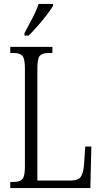

<svg xmlns="http://www.w3.org/2000/svg" viewBox="-20 -951 515 971"><path d="M32 0V-31H50Q80 -31 93 -45Q106 -59 106 -109V-604Q106 -655 93 -669Q80 -683 49 -683H32V-714H245V-683H226Q194 -683 181.5 -669Q169 -655 169 -606V-38H339Q376 -38 389 -57.5Q402 -77 405 -119L411 -210H442L437 0ZM104 -784Q126 -825 145 -861Q164 -897 175 -931H248V-921Q238 -904 217.5 -877Q197 -850 172 -821.5Q147 -793 125 -771H104Z"/></svg>

Font: Noto Serif Ethiopic ExtraCondensed Light
Style: Regular
Weight: 300
Width: 2
Designer: Monotype Design Team
Foundry: Monotype Imaging Inc.
Version: Version 2.102; ttfautohint (v1.8.4.7-5d5b)